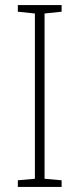

<svg xmlns="http://www.w3.org/2000/svg" viewBox="-20 -734 312 754"><path d="M222 0H50V-26L117 -32V-681L50 -688V-714H222V-688L155 -681V-32L222 -26Z"/></svg>

Font: Noto Sans Gujarati SemiCondensed ExtraLight
Style: Regular
Weight: 200
Width: 4
Designer: Jelle Bosma - Monotype Design Team, Universal Thirst
Foundry: Monotype Imaging Inc.
Version: Version 2.106; ttfautohint (v1.8.4.7-5d5b)